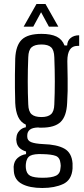

<svg xmlns="http://www.w3.org/2000/svg" viewBox="-20 -776 421 958"><path d="M191 162Q128 162 90 142Q52 122 49 78Q48 67 48 56Q50 28 67.5 12.5Q85 -3 110 -7V-20Q65 -34 62 -72Q60 -80 62 -89Q63 -109 76.5 -123.5Q90 -138 109 -141V-154Q83 -166 70.5 -193Q58 -220 56 -262Q55 -305 54.5 -337Q54 -369 54.5 -402.5Q55 -436 56 -484Q59 -550 89 -578.5Q119 -607 187 -607Q234 -607 262 -593.5Q290 -580 302 -549H315Q316 -573 332.5 -586.5Q349 -600 375 -600V-547H366Q316 -547 316 -471Q317 -419 317.5 -384.5Q318 -350 317.5 -322Q317 -294 315 -262Q312 -196 282.5 -167.5Q253 -139 187 -139Q182 -139 178 -139Q174 -139 170 -140Q141 -139 128.5 -128.5Q116 -118 116 -100V-94Q116 -75 135 -67Q154 -59 196 -57Q264 -55 301 -34.5Q338 -14 342 39Q342 44 342 51Q342 58 342 65Q338 122 295.5 142Q253 162 191 162ZM187 -192Q219 -192 234.5 -206Q250 -220 251 -255Q256 -366 251 -490Q250 -526 235 -540Q220 -554 187 -554Q153 -554 137.5 -540Q122 -526 121 -490Q116 -366 121 -255Q122 -220 137.5 -206Q153 -192 187 -192ZM193 111Q238 111 259.5 100.5Q281 90 282 61Q284 52 282 40Q279 10 258.5 2Q238 -6 193 -7Q150 -9 131 1Q112 11 109 42Q108 52 109 63Q112 91 130.5 101Q149 111 193 111ZM98 -643 162 -756H207L271 -643H224L185 -715L146 -643Z"/></svg>

Font: Big Shoulders Display
Style: Regular
Weight: 400
Designer: Patric King
Foundry: XO Type Co
Version: Version 1.000; ttfautohint (v1.8.2)